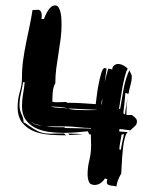

<svg xmlns="http://www.w3.org/2000/svg" viewBox="-20 -619 565 708"><path d="M441 -197Q441 -202 442.5 -211Q444 -220 445.5 -230Q447 -240 449 -249Q450 -256 451 -262Q449 -246 447 -229Q446 -211 446 -195H466Q472 -191 478.5 -185Q485 -179 485 -171Q485 -160 476.5 -153Q468 -146 460 -138Q458 -139 452.5 -139.5Q447 -140 440.5 -141Q434 -142 428 -142.5Q422 -143 420 -143V-134L451 -132Q445 -127 440.5 -111Q436 -95 434 -76.5Q432 -58 430.5 -40Q429 -22 429 -15L427 21Q413 44 409 69Q405 67 399 66.5Q393 66 387.5 65Q382 64 378 61.5Q374 59 374 52Q374 48 376 42L367 39Q361 49 351 56Q341 63 329 63Q312 63 307.5 50.5Q303 38 303 24Q303 -2 309.5 -28.5Q316 -55 316 -81L315 -123L309 -124L304 -135Q285 -133 261.5 -131Q238 -129 213 -129Q185 -129 158 -133Q131 -137 109.5 -148Q88 -159 74.5 -178Q61 -197 61 -228Q61 -250 65 -272Q69 -294 71 -316H65Q62 -295 57 -273.5Q52 -252 52 -231Q52 -213 59.5 -197.5Q67 -182 67 -168L73 -165Q91 -152 103 -144.5Q115 -137 125 -133Q135 -129 144.5 -127.5Q154 -126 166 -126Q175 -126 187 -126.5Q199 -127 216 -127L224 -120Q197 -120 165.5 -122Q134 -124 107.5 -134Q81 -144 63 -165.5Q45 -187 45 -225Q45 -253 53 -280Q61 -307 61 -333Q61 -367 65.5 -398.5Q70 -430 76 -460Q82 -490 88.5 -520Q95 -550 100 -582L122 -583Q129 -581 131.5 -575Q134 -569 134 -563L133 -549H142Q144 -555 148 -563.5Q152 -572 157 -580Q162 -588 168.5 -593.5Q175 -599 183 -599Q192 -599 197 -590Q202 -581 204 -569.5Q206 -558 206.5 -546.5Q207 -535 207 -529Q207 -502 203.5 -475Q200 -448 195.5 -421Q191 -394 187.5 -367Q184 -340 184 -312Q176 -298 174.5 -279Q173 -260 173 -244Q177 -242 192 -242Q201 -242 210 -242.5Q219 -243 223 -243L229 -240Q255 -240 281 -238.5Q307 -237 333 -235Q334 -241 336.5 -263Q339 -285 343.5 -308Q348 -331 353.5 -349.5Q359 -368 366 -368Q369 -368 373 -366L366 -316Q372 -342 379 -366L394 -363Q394 -372 400.5 -377.5Q407 -383 415 -383Q425 -383 434.5 -378Q444 -373 451 -366Q445 -356 440 -336Q435 -316 431 -294Q427 -272 424 -251Q421 -230 419 -218L423 -217Q428 -249 435.5 -289.5Q443 -330 457 -360Q459 -354 462.5 -348.5Q466 -343 466 -336Q466 -322 461 -304.5Q456 -287 454 -273L442 -276Q442 -270 441 -260Q440 -250 439 -238.5Q438 -227 436.5 -217Q435 -207 435 -201ZM316 -147Q292 -147 268 -150Q244 -153 220 -153H151Q162 -151 173 -150.5Q184 -150 195 -150H217L220 -147L316 -145ZM428 -122Q428 -119 426.5 -111.5Q425 -104 423.5 -96Q422 -88 421 -80Q420 -72 420 -68V-67Q420 -68 422 -68Q424 -68 424 -67H426Q426 -70 427.5 -78.5Q429 -87 431 -96Q433 -105 435 -113.5Q437 -122 437 -125ZM232 -219Q240 -215 256 -214Q272 -213 290 -213H318Q332 -213 341 -214ZM165 -226Q182 -222 198.5 -221.5Q215 -221 232 -219Q217 -223 199.5 -224.5Q182 -226 166 -226ZM231 -126H245Q256 -126 265.5 -125.5Q275 -125 285 -124L237 -121ZM114 -159Q123 -157 135 -154Q122 -159 114 -160.5Q106 -162 95 -170Q105 -161 114 -159ZM354 -233Q357 -241 357 -247V-256L353 -233Z"/></svg>

Font: Finger Paint
Style: Regular
Weight: 400
Designer: Ralph du Carrois
Foundry: Ralph du Carrois
Version: Version 1.002